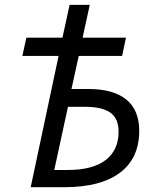

<svg xmlns="http://www.w3.org/2000/svg" viewBox="-20 -780 659 800"><path d="M263.2 -71.8Q366.7 -71.8 420.4 -113.3Q474.1 -154.8 474.1 -231Q474.1 -286.6 439.5 -310.8Q404.8 -335 335 -335H263.2L206.1 -71.8ZM560.1 -234.9Q560.1 -120.6 479.7 -60.3Q399.4 0 248 0H107.9L224.1 -546.9H73.2L89.8 -623H240.2L270 -759.8H354L324.2 -623H504.9L488.8 -546.9H308.1L277.8 -409.2H348.1Q452.6 -409.2 506.3 -365.2Q560.1 -321.3 560.1 -234.9Z"/></svg>

Font: OpenSans-Italic
Style: Italic
Weight: 400
Italic angle: -12°
Foundry: Ascender Corporation
Version: Version 1.10